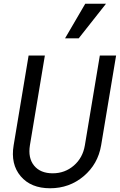

<svg xmlns="http://www.w3.org/2000/svg" viewBox="-20 -997 641 1027"><path d="M601 -700 521 -220Q504 -119 427.5 -54.5Q351 10 248 10Q145 10 90.5 -54.5Q36 -119 53 -220L133 -700H220L140 -220Q129 -152 162.5 -111Q196 -70 262 -70Q327 -70 375 -111.5Q423 -153 434 -220L514 -700ZM547 -977 401 -792H328L436 -977Z"/></svg>

Font: CommitMono
Style: Italic
Weight: 400
Monospace: yes
Designer: Eigil Nikolajsen
Foundry: Eigil Nikolajsen
Version: Version 1.143